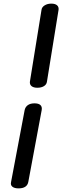

<svg xmlns="http://www.w3.org/2000/svg" viewBox="-20 -912 343 1059"><path d="M145 -462 209 -858Q211 -873 226.5 -882.5Q242 -892 263 -892Q284 -892 294.5 -883Q305 -874 303 -858L239 -462Q237 -446 222.5 -437Q208 -428 186 -428Q165 -428 154 -437Q143 -446 145 -462ZM41 92 116 -305Q120 -323 134 -332.5Q148 -342 170 -342Q193 -342 203 -332.5Q213 -323 210 -305L136 92Q129 127 82 127Q60 127 48.5 118Q37 109 41 92Z"/></svg>

Font: Mali SemiBold
Style: Italic
Weight: 600
Italic angle: -10°
Version: Version 1.000; ttfautohint (v1.6)